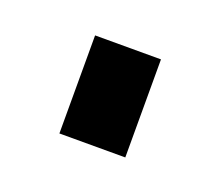

<svg xmlns="http://www.w3.org/2000/svg" viewBox="-42 -465 263 230"><g transform="rotate(20 90.0 -349.5)"><path d="M132 -412V-287H48V-412Z"/></g></svg>

Font: Pathway Extreme 72pt Medium
Style: Regular
Weight: 500
Designer: Eduardo Rodriguez Tunni
Foundry: Eduardo Rodriguez Tunni
Version: Version 1.001;gftools[0.9.26]